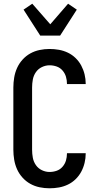

<svg xmlns="http://www.w3.org/2000/svg" viewBox="-20 -1007 540 1035"><path d="M247 8Q220 8 193.5 2.5Q167 -3 143.5 -16Q120 -29 101.5 -49.5Q83 -70 72 -94.5Q61 -119 56.5 -146Q52 -173 52 -200V-535Q52 -562 56.5 -589Q61 -616 72 -640.5Q83 -665 101.5 -685.5Q120 -706 143.5 -719Q167 -732 193.5 -737.5Q220 -743 247 -743Q273 -743 298 -738.5Q323 -734 346 -723Q369 -712 387.5 -694Q406 -676 418 -653.5Q430 -631 436 -606Q442 -581 442 -556V-554H341V-555Q341 -575 335.5 -593.5Q330 -612 317 -627Q304 -642 285.5 -648.5Q267 -655 247 -655Q226 -655 206 -645.5Q186 -636 173.5 -618Q161 -600 157 -578.5Q153 -557 153 -535V-200Q153 -178 157 -156.5Q161 -135 173.5 -117Q186 -99 206 -89.5Q226 -80 247 -80Q267 -80 285.5 -86.5Q304 -93 317 -108Q330 -123 335.5 -141.5Q341 -160 341 -180V-181H442V-179Q442 -154 436 -129Q430 -104 418 -81.5Q406 -59 387.5 -41Q369 -23 346 -12Q323 -1 298 3.5Q273 8 247 8ZM197 -815 107 -955 154 -987 251 -876 347 -987 394 -955 304 -815Z"/></svg>

Font: Iosevka Custom Semibold
Style: Regular
Weight: 600
Designer: Belleve Invis
Foundry: Belleve Invis
Version: Version 27.0.2; ttfautohint (v1.8.4)